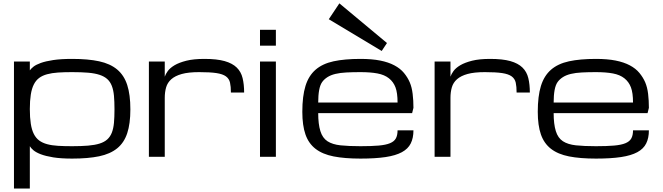

<svg xmlns="http://www.w3.org/2000/svg" viewBox="-20 -926 3915 1134"><path d="M406.2 -578.1Q500 -578.1 565.4 -564Q630.9 -549.8 671.9 -515.6Q712.9 -481.4 731.4 -424.1Q750 -366.7 750 -280.3Q750 -195.3 731.4 -139.2Q712.9 -83 671.9 -49.8Q630.9 -16.6 565.4 -2.9Q500 10.7 406.2 10.7Q339.4 10.7 294.4 3.4Q249.5 -3.9 220.9 -14.9Q192.4 -25.9 177.5 -38.6Q162.6 -51.3 156.2 -62.5V187.5H62.5V-562.5H156.2V-510.3Q162.6 -520 177.5 -532Q192.4 -543.9 220.9 -554.2Q249.5 -564.5 294.4 -571.3Q339.4 -578.1 406.2 -578.1ZM406.2 -500Q359.4 -500 322.8 -497.6Q286.1 -495.1 258.3 -487.5Q230.5 -480 211.2 -465.6Q191.9 -451.2 179.7 -427Q167.5 -402.8 161.9 -367.2Q156.2 -331.5 156.2 -281.7Q156.2 -231.4 161.9 -195.3Q167.5 -159.2 179.7 -135Q191.9 -110.8 211.2 -96.4Q230.5 -82 258.3 -74.5Q286.1 -66.9 322.8 -64.7Q359.4 -62.5 406.2 -62.5Q460.9 -62.5 500.7 -65.9Q540.5 -69.3 568.4 -78.1Q596.2 -86.9 613.5 -102.5Q630.9 -118.2 640.4 -142.3Q649.9 -166.5 653.1 -200.4Q656.2 -234.4 656.2 -280.3Q656.2 -326.2 653.1 -360.4Q649.9 -394.5 640.4 -418.9Q630.9 -443.4 613.5 -459Q596.2 -474.6 568.4 -483.9Q540.5 -493.2 500.7 -496.6Q460.9 -500 406.2 -500Z M1343.8 -379.4Q1343.8 -414.6 1338.6 -437.7Q1333.5 -460.9 1314.5 -474.9Q1295.4 -488.8 1258.1 -494.4Q1220.7 -500 1156.2 -500Q1093.3 -500 1053.7 -489Q1014.2 -478 991.7 -458Q969.2 -438 961.2 -410.2Q953.1 -382.3 953.1 -348.1V0H859.4V-562.5H953.1V-473.1Q958 -488.3 971.2 -506.6Q984.4 -524.9 1011.2 -540.8Q1038.1 -556.6 1080.8 -567.4Q1123.5 -578.1 1187.5 -578.1Q1260.7 -578.1 1306.6 -565.2Q1352.5 -552.2 1378.2 -527.1Q1403.8 -502 1412.8 -464.8Q1421.9 -427.7 1421.9 -379.4Z M1515.6 -562.5H1609.4V0H1515.6ZM1609.4 -656.2H1515.6V-750H1609.4Z M2109.4 10.7Q2015.6 10.7 1950.2 -2.2Q1884.8 -15.1 1843.8 -46.9Q1802.7 -78.6 1784.2 -131.8Q1765.6 -185.1 1765.6 -265.6Q1765.6 -357.9 1784.2 -418.2Q1802.7 -478.5 1843.8 -514.2Q1884.8 -549.8 1950.2 -564Q2015.6 -578.1 2109.4 -578.1Q2176.3 -578.1 2225.3 -568.4Q2274.4 -558.6 2309.3 -540Q2344.2 -521.5 2366 -495.1Q2387.7 -468.8 2400.1 -439.7Q2412.6 -410.6 2417.2 -371.6Q2421.9 -332.5 2421.9 -289.1L2414.1 -257.8H1859.4Q1859.4 -193.4 1872.1 -152.1Q1884.8 -110.8 1914.1 -91.8Q1943.4 -72.8 1991.2 -67.6Q2039.1 -62.5 2109.4 -62.5Q2173.8 -62.5 2216.1 -66.2Q2258.3 -69.8 2283.2 -80.1Q2308.1 -90.3 2318.1 -108.6Q2328.1 -127 2328.1 -156.2H2421.9Q2421.9 -110.8 2406 -78.9Q2390.1 -46.9 2353.5 -27.1Q2316.9 -7.3 2257.1 1.7Q2197.3 10.7 2109.4 10.7ZM2109.4 -500Q2062.5 -500 2025.6 -498Q1988.8 -496.1 1961.2 -489.5Q1933.6 -482.9 1914.1 -470.5Q1894.5 -458 1882.6 -441.2Q1870.6 -424.3 1865 -393.8Q1859.4 -363.3 1859.4 -320.3H2328.1Q2328.1 -377.4 2315.9 -409.9Q2303.7 -442.4 2277.3 -463.4Q2251 -484.4 2209.5 -492.2Q2168 -500 2109.4 -500ZM1921.9 -812.5 1984.4 -906.2 2265.6 -671.9 2234.4 -625Z M3031.2 -379.4Q3031.2 -414.6 3026.1 -437.7Q3021 -460.9 3002 -474.9Q2982.9 -488.8 2945.6 -494.4Q2908.2 -500 2843.8 -500Q2780.8 -500 2741.2 -489Q2701.7 -478 2679.2 -458Q2656.7 -438 2648.7 -410.2Q2640.6 -382.3 2640.6 -348.1V0H2546.9V-562.5H2640.6V-473.1Q2645.5 -488.3 2658.7 -506.6Q2671.9 -524.9 2698.7 -540.8Q2725.6 -556.6 2768.3 -567.4Q2811 -578.1 2875 -578.1Q2948.2 -578.1 2994.1 -565.2Q3040 -552.2 3065.7 -527.1Q3091.3 -502 3100.3 -464.8Q3109.4 -427.7 3109.4 -379.4Z M3500 10.7Q3406.2 10.7 3340.8 -2.2Q3275.4 -15.1 3234.4 -46.9Q3193.4 -78.6 3174.8 -131.8Q3156.2 -185.1 3156.2 -265.6Q3156.2 -357.9 3174.8 -418.2Q3193.4 -478.5 3234.4 -514.2Q3275.4 -549.8 3340.8 -564Q3406.2 -578.1 3500 -578.1Q3566.9 -578.1 3616 -568.4Q3665 -558.6 3700 -540Q3734.9 -521.5 3756.6 -495.1Q3778.3 -468.8 3790.8 -439.7Q3803.2 -410.6 3807.9 -371.6Q3812.5 -332.5 3812.5 -289.1L3804.7 -257.8H3250Q3250 -193.4 3262.7 -152.1Q3275.4 -110.8 3304.7 -91.8Q3334 -72.8 3381.8 -67.6Q3429.7 -62.5 3500 -62.5Q3564.5 -62.5 3606.7 -66.2Q3648.9 -69.8 3673.8 -80.1Q3698.7 -90.3 3708.7 -108.6Q3718.8 -127 3718.8 -156.2H3812.5Q3812.5 -110.8 3796.6 -78.9Q3780.8 -46.9 3744.1 -27.1Q3707.5 -7.3 3647.7 1.7Q3587.9 10.7 3500 10.7ZM3500 -500Q3453.1 -500 3416.3 -498Q3379.4 -496.1 3351.8 -489.5Q3324.2 -482.9 3304.7 -470.5Q3285.2 -458 3273.2 -441.2Q3261.2 -424.3 3255.6 -393.8Q3250 -363.3 3250 -320.3H3718.8Q3718.8 -377.4 3706.5 -409.9Q3694.3 -442.4 3668 -463.4Q3641.6 -484.4 3600.1 -492.2Q3558.6 -500 3500 -500Z"/></svg>

Font: Michroma
Style: Regular
Weight: 400
Version: Version 1.000